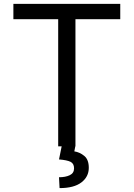

<svg xmlns="http://www.w3.org/2000/svg" viewBox="-20 -747 682 980"><path d="M365.1 0H364.3L359.4 25.6Q387.1 29.8 410.2 48.8Q433.2 67.8 433.2 109.4Q433.2 155.2 395.4 184.1Q357.6 213.1 284.1 213.1L281.2 157.7Q314.3 157.7 336.1 147.2Q358 136.7 358 112.2Q358 87.7 339.8 78.8Q321.7 70 281.2 66.8L294.7 0H277V-649.1H48.3V-727.3H593.8V-649.1H365.1Z"/></svg>

Font: Linik Sans
Style: Regular
Weight: 400
Designer: Rasmus Andersson (font), Marc Monis (original base), Kil Hyung-jin (Pretendard portions), Cristiano Sobral (main changes
Foundry: rsms
Version: Version 3.018;May 31, 2022;FontCreator 14.0.0.2814 64-bit; t